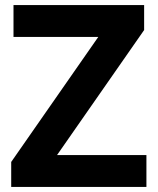

<svg xmlns="http://www.w3.org/2000/svg" viewBox="-20 -734 619 754"><path d="M555 0H24V-98L366 -589H33V-714H546V-616L204 -125H555Z"/></svg>

Font: Noto Sans Cham
Style: Bold
Weight: 700
Version: Version 2.002